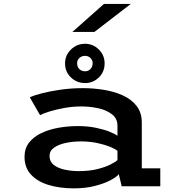

<svg xmlns="http://www.w3.org/2000/svg" viewBox="-20 -972 915 1002"><path d="M365 11Q293.5 11 235.2 -6.2Q177 -23.5 142.5 -60Q108 -96.5 108 -154Q108 -198 132.2 -228.5Q156.5 -259 197 -278Q237.5 -297 286.8 -305.5Q336 -314 386 -314Q438.5 -314 481.2 -305Q524 -296 552.8 -284.2Q581.5 -272.5 593 -263.5V-316Q593 -353 564.8 -375.2Q536.5 -397.5 493 -407Q449.5 -416.5 403 -416.5Q359.5 -416.5 315.5 -408.5Q271.5 -400.5 237.2 -389.8Q203 -379 189 -371L135.5 -464Q157.5 -474.5 200 -485.5Q242.5 -496.5 298 -504.2Q353.5 -512 414 -512Q466 -512 520 -503.5Q574 -495 619.2 -475Q664.5 -455 692.2 -420Q720 -385 720 -332V-93.5H816.5V0H615L600 -63Q589.5 -49 557.2 -31.8Q525 -14.5 476 -1.8Q427 11 365 11ZM392 -79Q445 -79 486.8 -89.2Q528.5 -99.5 556 -113.2Q583.5 -127 593 -137V-184.5Q582.5 -194.5 554.8 -205.8Q527 -217 488 -225.5Q449 -234 403 -234Q360.5 -234 322.8 -226Q285 -218 261.8 -201.2Q238.5 -184.5 238.5 -157.5Q238.5 -129 260.2 -111.8Q282 -94.5 317 -86.8Q352 -79 392 -79ZM424 -538.5Q381 -538.5 350.2 -567.8Q319.5 -597 319.5 -641.5Q319.5 -683.5 350.2 -713.5Q381 -743.5 424 -743.5Q465.5 -743.5 495.8 -713.5Q526 -683.5 526 -641.5Q526 -597 495.8 -567.8Q465.5 -538.5 424 -538.5ZM424 -600Q440.5 -600 452 -611.5Q463.5 -623 463.5 -642.5Q463.5 -658.5 452 -669.5Q440.5 -680.5 424 -680.5Q406 -680.5 394.2 -669.5Q382.5 -658.5 382.5 -642.5Q382.5 -623 394.2 -611.5Q406 -600 424 -600ZM473 -805.5H358L522.5 -951.5H662.5Z"/></svg>

Font: Trispace SemiExpanded Medium
Style: Regular
Weight: 500
Width: 6
Designer: Tyler Finck
Foundry: Etcetera Type Company
Version: Version 1.210; ttfautohint (v1.8.3)